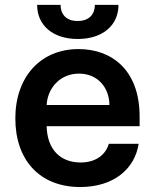

<svg xmlns="http://www.w3.org/2000/svg" viewBox="-20 -753 633 784"><path d="M307.5 10.7C443.5 10.7 530.2 -62.5 546.2 -165.8H424.4C410.5 -117.9 367.5 -89.5 309.3 -89.5C226.2 -89.5 172.6 -142.8 170.5 -237.6H550.1V-277C550.1 -468.4 435 -552.6 300.8 -552.6C144.5 -552.6 42.6 -437.9 42.6 -269.5C42.6 -98.4 143.1 10.7 307.5 10.7ZM131.7 -733C131.4 -649.9 195.7 -593.8 297.2 -593.8C399.5 -593.8 463.8 -649.9 463.8 -733H367.5C367.2 -698.2 347.3 -667.3 297.2 -667.3C246.4 -667.3 227.3 -698.9 227.3 -733ZM170.5 -324.2C174 -393.8 225.9 -452.4 302.6 -452.4C376.4 -452.4 426.1 -398.4 426.8 -324.2Z"/></svg>

Font: Margiela Sans Semi Bold
Style: Regular
Weight: 600
Designer: Stefan Endress, Andreas Faust
Version: Version 1.100;FEAKit 1.0